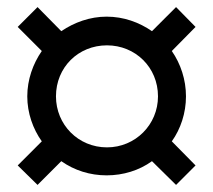

<svg xmlns="http://www.w3.org/2000/svg" viewBox="-20 -622 602 542"><path d="M281 -127C328 -127 373 -141 409 -167L477 -100L532 -155L465 -223C490 -258 505 -303 505 -350C505 -397 490 -442 465 -478L532 -546L477 -602L409 -534C373 -559 329 -575 281 -575C234 -575 190 -559 153 -534L86 -602L30 -546L98 -478C73 -442 57 -397 57 -350C57 -303 73 -258 98 -223L30 -155L86 -100L153 -167C190 -141 234 -127 281 -127ZM138 -350C138 -432 201 -494 282 -494C362 -494 426 -432 426 -350C426 -270 362 -206 282 -206C201 -206 138 -270 138 -350Z"/></svg>

Font: LT Superior Serif Semibold
Style: Regular
Weight: 600
Designer: Daniel Lyons
Foundry: LyonsType
Version: Version 2.120;FEAKit 1.0